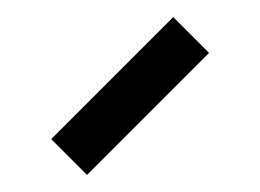

<svg xmlns="http://www.w3.org/2000/svg" viewBox="-20 -1020 305 225"><path d="M183 -1000 225 -958 82 -815 40 -857Z"/></svg>

Font: Laverick
Style: Regular
Weight: 400
Designer: Daniel Pimley
Foundry: Daniel Pimley
Version: Version 1.000;PS 001.001;hotconv 1.0.56